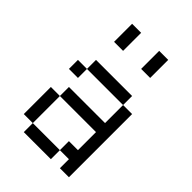

<svg xmlns="http://www.w3.org/2000/svg" viewBox="-220 -845 940 940"><g transform="rotate(45 250.0 -375.0)"><path d="M125 -62.5V0H312.5V-62.5ZM125 -62.5V-250H62.5V-62.5ZM375 -62.5V0H437.5V-437.5H375Q375 -437.5 375 -312.5H125V-250H375Q375 -250 375 -125H312.5V-62.5ZM125 -437.5H62.5V-375H125ZM125 -437.5H375V-500H125ZM125 -750Q125 -750 125 -625H187.5Q187.5 -625 187.5 -750ZM312.5 -750Q312.5 -750 312.5 -625H375Q375 -625 375 -750Z"/></g></svg>

Font: UnifontExMono
Style: Regular
Weight: 500
Version: Version 15.0.06